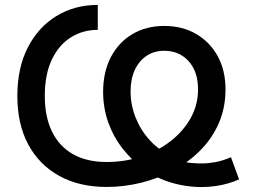

<svg xmlns="http://www.w3.org/2000/svg" viewBox="-20 -758 1042 789"><path d="M808.6 10.7Q765.1 10.7 721.9 2Q678.7 -6.8 640.4 -23.2Q602.1 -39.6 572.3 -62Q522.9 -97.7 484.6 -146.5Q446.3 -195.3 425 -254.6Q403.8 -314 403.8 -380.4Q403.8 -462.4 435.5 -523.2Q467.3 -584 523.9 -617.7Q580.6 -651.4 654.8 -651.4Q729.5 -651.4 786.1 -618.4Q842.8 -585.4 874.8 -526.9Q906.7 -468.3 906.7 -391.1Q906.7 -314.5 878.9 -251.2Q851.1 -188 802.5 -139.4Q753.9 -90.8 691.4 -57.4Q628.9 -23.9 558.8 -6.8Q488.8 10.3 418 10.3Q306.2 10.3 223.6 -35.2Q141.1 -80.6 96.2 -164.1Q51.3 -247.6 51.3 -363.3Q51.3 -479 94.2 -562.7Q137.2 -646.5 211.9 -692.1Q286.6 -737.8 381.8 -737.8V-635.3Q319.8 -635.3 270.5 -604Q221.2 -572.8 192.6 -512.2Q164.1 -451.7 164.1 -363.3Q164.1 -278.3 193.6 -217.5Q223.1 -156.7 279.8 -124.5Q336.4 -92.3 418 -92.3Q494.1 -92.3 561.8 -115Q629.4 -137.7 681.6 -178.5Q733.9 -219.2 763.9 -273.4Q793.9 -327.6 793.9 -391.1Q793.9 -439.5 776.4 -474.9Q758.8 -510.3 727.5 -529.8Q696.3 -549.3 654.8 -549.3Q613.3 -549.3 582.3 -528.6Q551.3 -507.8 533.9 -470.5Q516.6 -433.1 516.6 -382.3Q516.6 -327.1 537.1 -275.4Q557.6 -223.6 595 -182.4Q632.3 -141.1 683.6 -117.2Q708.5 -98.1 738.8 -92.3Q769 -86.4 810.1 -86.4Q835.9 -86.4 865.2 -91.8Q894.5 -97.2 929.2 -111.8L962.4 -21Q941.9 -11.2 916.7 -4.2Q891.6 2.9 864 6.8Q836.4 10.7 808.6 10.7Z"/></svg>

Font: V-Inter
Style: Medium-500
Weight: 500
Designer: Rasmus Andersson
Foundry: rsms
Version: Version 4.000;git-4146feb